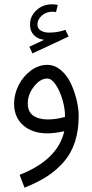

<svg xmlns="http://www.w3.org/2000/svg" viewBox="-20 -614 423 884"><path d="M281.2 -476.6 295.9 -445.8 129.4 -368.2 115.2 -398.9 183.1 -430.7Q153.3 -434.1 135.7 -452.6Q118.2 -471.2 118.2 -500.5Q118.2 -539.6 147.7 -566.9Q177.2 -594.2 220.2 -594.2Q232.9 -594.2 246.1 -591.3L237.8 -558.1Q230.5 -560.1 221.2 -560.1Q192.9 -560.1 172.6 -542.2Q152.3 -524.4 152.3 -500.5Q152.3 -482.9 167.7 -473.4Q183.1 -463.9 206.1 -463.9Q245.6 -463.9 281.2 -476.6ZM197.8 -252.4Q165 -252.4 136.5 -215.8Q107.9 -179.2 107.9 -137.7Q107.9 -99.1 133.3 -81.5Q158.7 -64 200.7 -64Q237.8 -64 279.3 -75.7V-80.6Q279.3 -114.3 267.8 -154.3Q256.3 -194.3 237.1 -223.4Q217.8 -252.4 197.8 -252.4ZM275.9 -9.8Q230 0 198.7 0Q128.9 0 86.9 -37.1Q44.9 -74.2 44.9 -136.2Q44.9 -179.7 65.4 -220.9Q85.9 -262.2 121.6 -288.8Q157.2 -315.4 197.8 -315.4Q231.9 -315.4 260.7 -290.8Q289.6 -266.1 306.6 -229Q323.7 -191.9 333 -152.8Q342.3 -113.8 342.3 -80.6Q342.3 -14.2 325.2 38.8Q308.1 91.8 274.2 130.9Q240.2 169.9 196.3 198.2Q152.3 226.6 92.8 250L70.3 190.9Q246.1 122.1 275.9 -9.8Z"/></svg>

Font: Estedad
Style: regular
Weight: 400
Version: Version 0.7(Beta10)